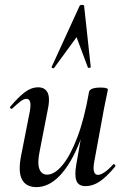

<svg xmlns="http://www.w3.org/2000/svg" viewBox="-20 -752 512 785"><path d="M129 13Q86 13 69.5 -19Q53 -51 67 -119L102 -297Q107 -327 102.5 -337.5Q98 -348 88 -348Q77 -348 63 -337Q49 -326 31 -309Q27 -305 23 -309Q19 -313 23 -317Q55 -355 81.5 -375Q108 -395 136 -395Q164 -395 175 -372.5Q186 -350 174 -297L143 -138Q132 -87 140.5 -62.5Q149 -38 173 -38Q203 -38 235.5 -77Q268 -116 296.5 -191.5Q325 -267 344 -376L360 -375Q340 -257 305 -169.5Q270 -82 225 -34.5Q180 13 129 13ZM330 9Q301 9 292.5 -13Q284 -35 292 -80L344 -376Q348 -394 391 -394Q409 -394 415 -391.5Q421 -389 421 -387Q421 -383 416 -360.5Q411 -338 406 -312L365 -89Q356 -37 381 -37Q391 -37 407 -47.5Q423 -58 442 -79Q445 -83 449.5 -78.5Q454 -74 450 -70Q415 -28 387 -9.5Q359 9 330 9ZM324 -727 351 -478Q351 -475 345 -474.5Q339 -474 339 -477L293 -600L201 -474Q200 -472 195 -473.5Q190 -475 191 -478L305 -727Q307 -732 315.5 -732Q324 -732 324 -727Z"/></svg>

Font: Cormorant Infant Light SemiBold
Style: Italic
Weight: 600
Italic angle: -10°
Version: Version 4.001